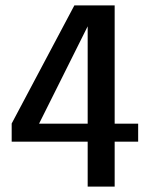

<svg xmlns="http://www.w3.org/2000/svg" viewBox="-20 -695 571 715"><path d="M306.5 0H407V-167.5H494.5V-234.5H407V-675H257L23.5 -235V-167.5H306.5ZM125.5 -234.5 312.5 -609H306.5V-234.5Z"/></svg>

Font: Anybody UltraCondensed Thin
Style: Regular
Weight: 400
Version: Version 1.111